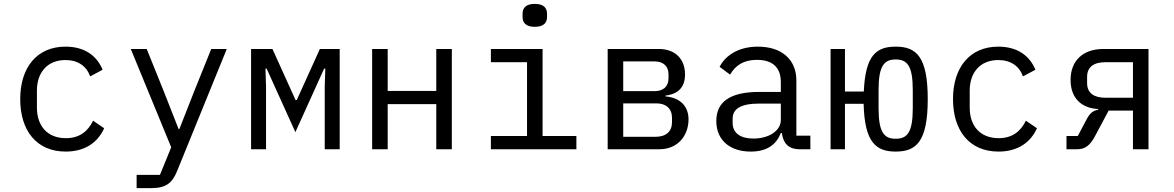

<svg xmlns="http://www.w3.org/2000/svg" viewBox="-20 -768 6040 988"><path d="M318 12C422 12 485 -39 516 -108L459 -147C432 -91 388 -57 319 -57C222 -57 170 -122 170 -214V-302C170 -394 223 -459 317 -459C381 -459 425 -428 444 -375L508 -409C479 -480 417 -528 317 -528C171 -528 84 -422 84 -258C84 -95 169 12 318 12Z M980 -300 903 -104H899L822 -300L735 -516H653L861 -10L803 132H683V200H759C836 200 867 172 891 113L1147 -516H1067Z M1272 0H1349V-323L1346 -415H1352L1500 -88L1648 -415H1654L1651 -323V0H1728V-516H1626L1507 -253H1501L1382 -516H1272Z M1895 0H1975V-232H2225V0H2305V-516H2225V-300H1975V-516H1895Z M2732 -630C2779 -630 2795 -652 2795 -681V-697C2795 -726 2779 -748 2732 -748C2685 -748 2669 -726 2669 -697V-681C2669 -652 2685 -630 2732 -630ZM2506 0H2946V-68H2772V-516H2506V-448H2692V-68H2506Z M3107 0H3373C3469 0 3523 -71 3523 -154C3523 -218 3484 -265 3404 -272V-276C3471 -284 3505 -320 3505 -385C3505 -465 3454 -516 3370 -516H3107ZM3187 -64V-236H3359C3407 -236 3438 -209 3438 -162V-139C3438 -92 3408 -64 3353 -64ZM3187 -299V-452H3349C3393 -452 3420 -427 3420 -386V-364C3420 -323 3393 -299 3349 -299Z M4150 0V-70H4078V-354C4078 -463 4001 -528 3880 -528C3775 -528 3710 -478 3683 -424L3737 -384C3764 -431 3806 -460 3875 -460C3954 -460 3998 -422 3998 -346V-295H3888C3732 -295 3666 -241 3666 -145C3666 -48 3735 12 3843 12C3927 12 3975 -24 3998 -84H4003C4010 -36 4032 0 4095 0ZM3857 -55C3790 -55 3750 -83 3750 -136V-157C3750 -208 3792 -235 3888 -235H3998V-150C3998 -97 3939 -55 3857 -55Z M4589 12C4695 12 4754 -39 4754 -258C4754 -477 4695 -528 4589 -528C4488 -528 4433 -482 4425 -297H4328V-516H4254V0H4328V-234H4424C4429 -36 4487 12 4589 12ZM4589 -54C4530 -54 4501 -86 4501 -211V-305C4501 -430 4530 -462 4589 -462C4648 -462 4677 -430 4677 -305V-211C4677 -86 4648 -54 4589 -54Z M5118 12C5222 12 5285 -39 5316 -108L5259 -147C5232 -91 5188 -57 5119 -57C5022 -57 4970 -122 4970 -214V-302C4970 -394 5023 -459 5117 -459C5181 -459 5225 -428 5244 -375L5308 -409C5279 -480 5217 -528 5117 -528C4971 -528 4884 -422 4884 -258C4884 -95 4969 12 5118 12Z M5468 0H5523C5566 0 5590 -22 5614 -66L5685 -199H5810V0H5890V-516H5658C5553 -516 5489 -456 5489 -357C5489 -261 5547 -211 5631 -207V-203C5604 -199 5587 -184 5571 -153L5526 -68H5468ZM5810 -265H5670C5610 -265 5574 -288 5574 -341V-372C5574 -425 5610 -448 5670 -448H5810Z"/></svg>

Font: IBM Mono
Style: Regular
Weight: 400
Monospace: yes
Designer: Mike Abbink, Paul van der Laan, Pieter van Rosmalen
Foundry: Bold Monday
Version: Version 2.3